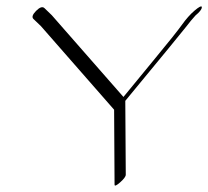

<svg xmlns="http://www.w3.org/2000/svg" viewBox="-20 -555 654 603"><path d="M613.8 -532.2Q613.8 -522.9 593.8 -506.3Q579.6 -490.7 565.7 -472.4Q551.8 -454.1 373.5 -238.3L375 -6.3Q375 2 357.4 17.6Q339.8 33.2 339.8 24.9L338.4 -210.4L108.4 -473.1Q94.7 -486.8 85.4 -495.1Q76.2 -503.4 93.3 -520.8Q110.4 -538.1 119.6 -529.5Q128.9 -521 142.6 -507.3L367.7 -250.5Q391.6 -280.3 461.9 -365.2Q532.2 -450.2 551.5 -477.3Q570.8 -504.4 590.8 -521.5Q610.8 -538.6 613.8 -533.7Z"/></svg>

Font: ML-NILA03
Style: Regular
Weight: 400
Designer: CLT@C-DIT
Version: Version ML-NILA03 1.0